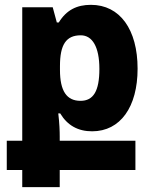

<svg xmlns="http://www.w3.org/2000/svg" viewBox="-20 -534 635 794"><path d="M72 240H227V169H540V48H227V31C227 8 226 -23 221 -65H229C259 -15 303 9 361 9C478 9 549 -92 549 -250C549 -412 476 -514 356 -514C298 -514 255 -493 223 -441H215L198 -504H72V48H8V169H72ZM313 -117C256 -117 228 -157 228 -245V-261C228 -349 253 -388 314 -388C362 -388 391 -340 391 -249C391 -157 366 -117 313 -117Z"/></svg>

Font: Noto Sans Armenian SemiCondensed Extra
Style: Regular
Weight: 800
Width: 4
Designer: Monotype Design Team
Foundry: Monotype Imaging Inc.
Version: Version 1.901